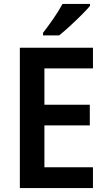

<svg xmlns="http://www.w3.org/2000/svg" viewBox="-20 -957 544 977"><path d="M453 0H81V-714H453V-609H206V-424H437V-319H206V-106H453ZM438 -927Q422 -908 394 -880Q366 -852 335.5 -824Q305 -796 281 -777H199V-790Q224 -822 252 -862.5Q280 -903 298 -937H438Z"/></svg>

Font: Noto Sans Khmer UI SemiCondensed SemiBold
Style: Regular
Weight: 600
Width: 4
Designer: Danh Hong and the Monotype Design Team
Foundry: Monotype Imaging Inc.
Version: Version 2.002; ttfautohint (v1.8.4.7-5d5b)